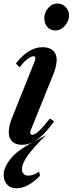

<svg xmlns="http://www.w3.org/2000/svg" viewBox="-40 -798 405 1072"><path d="M270.5 -628Q242 -628 224.8 -646.8Q207.5 -665.5 207.5 -696.5Q207.5 -729 229.5 -753.8Q251.5 -778.5 280.5 -778.5Q307.5 -778.5 326.5 -759Q345.5 -739.5 345.5 -712Q345.5 -691 334.8 -671.8Q324 -652.5 306.8 -640.2Q289.5 -628 270.5 -628ZM83 10.5Q48 10.5 28.5 -8Q9 -26.5 9 -58.5Q9 -72 12.8 -92.5Q16.5 -113 24.5 -133L153.5 -455.5Q156.5 -462.5 157 -466.8Q157.5 -471 157.5 -474Q157.5 -484 147.5 -484Q133 -484 111.2 -466.8Q89.5 -449.5 70.5 -422L48.5 -443Q118.5 -534.5 198 -534.5Q235.5 -534.5 256 -516Q276.5 -497.5 276.5 -465Q276.5 -452 272.8 -431.8Q269 -411.5 261 -391L132.5 -73Q130 -66.5 129.5 -63.5Q129 -60.5 129 -58Q129 -45.5 141 -45.5Q154.5 -45.5 176.2 -65.5Q198 -85.5 239 -136.5L262 -120Q213.5 -52.5 170.8 -21Q128 10.5 83 10.5ZM52 253.5Q18.5 253.5 -0.5 232.2Q-19.5 211 -19.5 177.5Q-19.5 136.5 21 86.2Q61.5 36 165.5 -15L217 -44Q147 25.5 114.8 70.2Q82.5 115 82.5 148Q82.5 162 91.8 172.2Q101 182.5 118.5 182.5Q131.5 182.5 145.2 177.8Q159 173 179 160.5L183 184Q114.5 253.5 52 253.5Z"/></svg>

Font: Libre Caslon Condensed Bold
Style: Italic
Weight: 700
Italic angle: -22.583°
Designer: Pablo Impallari, Rodrigo Fuenzalida, Katja Schimmel, Ertekin Erdin
Foundry: Pablo Impallari, Rodrigo Fuenzalida
Version: Version 2.000; ttfautohint (v1.8.4.7-5d5b);gftools[0.9.33]